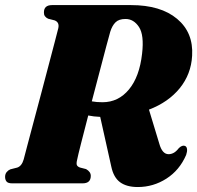

<svg xmlns="http://www.w3.org/2000/svg" viewBox="-30 -720 775 754"><path d="M701 -111.5Q675 -51.5 623.5 -18.5Q572 14.5 511 14.5Q467.5 14.5 441.8 -4.2Q416 -23 407 -66L363.5 -261Q338 -262 316.5 -266.5Q300.5 -204.5 288.2 -156.5Q276 -108.5 273 -93Q269 -77 272.2 -71Q275.5 -65 284.5 -62L308 -56Q326.5 -45.5 326.5 -29.5Q326.5 0 294.5 0H18Q1.5 0 -4.2 -7Q-10 -14 -10 -25.5Q-10 -36.5 -4 -44Q2 -51.5 10.5 -55L38 -62Q55.5 -68 63 -94Q67 -109.5 77.5 -149.2Q88 -189 102.2 -242.2Q116.5 -295.5 131.8 -353.2Q147 -411 161 -464Q175 -517 185.2 -556Q195.5 -595 199 -609.5Q204 -632.5 184.5 -640L159 -646.5Q142 -654.5 142.5 -670.5Q142 -700 174.5 -700H484.5Q601 -700 665.5 -646Q730 -592 724.5 -501Q720.5 -428.5 675.8 -373.5Q631 -318.5 555 -289.5L595.5 -156Q607 -114.5 632 -114.5Q642.5 -114.5 652.2 -119.8Q662 -125 672.5 -138.5Q685.5 -151 696.5 -147Q703.5 -144 704.5 -134.2Q705.5 -124.5 701 -111.5ZM403 -595.5Q399 -582 387.8 -539.8Q376.5 -497.5 361.5 -439.8Q346.5 -382 330.5 -322Q349.5 -318.5 372.5 -318.5Q435 -318.5 476.5 -368.8Q518 -419 528 -509.5Q536.5 -582.5 515.8 -614Q495 -645.5 463 -645.5Q437 -645.5 423.8 -632.5Q410.5 -619.5 403 -595.5Z"/></svg>

Font: Fraunces 144pt S050 Black
Style: Italic
Weight: 900
Italic angle: -16°
Version: Version 1.000; ttfautohint (v1.8.3)